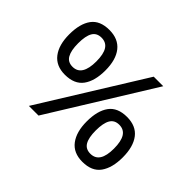

<svg xmlns="http://www.w3.org/2000/svg" viewBox="-134 -859 1096 1096"><g transform="rotate(45 414.0 -311.0)"><path d="M569 -622H646L261 0H183ZM202 -271Q131 -271 94 -319Q57 -367 57 -452Q57 -538 91.5 -585Q126 -632 202 -632Q274 -632 311.5 -585Q349 -538 349 -452Q349 -367 314 -319Q279 -271 202 -271ZM201 -334Q239 -334 257.5 -364Q276 -394 276 -452Q276 -511 257.5 -540Q239 -569 201 -569Q163 -569 146 -540Q129 -511 129 -452Q129 -394 146 -364Q163 -334 201 -334ZM624 10Q552 10 515.5 -38.5Q479 -87 479 -171Q479 -257 513.5 -304.5Q548 -352 624 -352Q697 -352 733.5 -304.5Q770 -257 770 -171Q770 -87 735.5 -38.5Q701 10 624 10ZM624 -55Q662 -55 680.5 -84Q699 -113 699 -171Q699 -230 680.5 -259.5Q662 -289 624 -289Q586 -289 569 -259.5Q552 -230 552 -171Q552 -113 569 -84Q586 -55 624 -55Z"/></g></svg>

Font: tamil25
Style: Book
Weight: 400
Designer: Jelle Bosma - Monotype Design Team
Foundry: Monotype Imaging Inc.
Version: Version 2.003